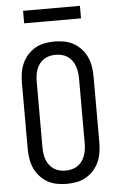

<svg xmlns="http://www.w3.org/2000/svg" viewBox="-61 -960 622 1009"><g transform="rotate(-5 250.0 -455.0)"><path d="M250 8Q224 8 197.5 3Q171 -2 148.5 -15Q126 -28 108 -48Q90 -68 79.5 -92Q69 -116 65 -142.5Q61 -169 61 -195V-540Q61 -566 65 -592.5Q69 -619 79.5 -643Q90 -667 108 -687Q126 -707 148.5 -720Q171 -733 197.5 -738Q224 -743 250 -743Q276 -743 302.5 -738Q329 -733 351.5 -720Q374 -707 392 -687Q410 -667 420.5 -643Q431 -619 435 -592.5Q439 -566 439 -540V-195Q439 -169 435 -142.5Q431 -116 420.5 -92Q410 -68 392 -48Q374 -28 351.5 -15Q329 -2 302.5 3Q276 8 250 8ZM250 -62Q266 -62 282.5 -66Q299 -70 312.5 -79Q326 -88 336 -101.5Q346 -115 351.5 -130.5Q357 -146 359.5 -162.5Q362 -179 362 -195V-540Q362 -556 359.5 -572.5Q357 -589 351.5 -604.5Q346 -620 336 -633.5Q326 -647 312.5 -656Q299 -665 282.5 -669Q266 -673 250 -673Q234 -673 217.5 -669Q201 -665 187.5 -656Q174 -647 164 -633.5Q154 -620 148.5 -604.5Q143 -589 141 -572.5Q139 -556 139 -540V-195Q139 -179 141 -162.5Q143 -146 148.5 -130.5Q154 -115 164 -101.5Q174 -88 187.5 -79Q201 -70 217.5 -66Q234 -62 250 -62ZM400 -852H100V-918H400Z"/></g></svg>

Font: Iosevka Curly Slab
Style: Regular
Weight: 400
Monospace: yes
Designer: Belleve Invis
Foundry: Belleve Invis
Version: Version 22.1.2; ttfautohint (v1.8.4)